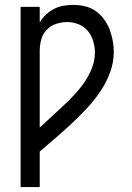

<svg xmlns="http://www.w3.org/2000/svg" viewBox="-20 -763 540 783"><path d="M64 0V-735H142V-671Q152 -689 167 -703Q182 -717 200 -726.5Q218 -736 238.5 -739.5Q259 -743 279 -743Q303 -743 326.5 -737.5Q350 -732 369.5 -718.5Q389 -705 403.5 -685.5Q418 -666 426.5 -644Q435 -622 439.5 -598.5Q444 -575 444 -552Q444 -508 428.5 -466.5Q413 -425 388.5 -389Q364 -353 334.5 -321.5Q305 -290 273 -260Q241 -230 208 -201.5Q175 -173 142 -145V0ZM142 -243Q166 -265 190 -287Q214 -309 237.5 -331Q261 -353 283.5 -377Q306 -401 324.5 -428Q343 -455 355 -485.5Q367 -516 367 -549Q367 -572 360 -595.5Q353 -619 338 -637Q323 -655 300.5 -664Q278 -673 254 -673Q231 -673 208.5 -665.5Q186 -658 170 -641Q154 -624 148 -601Q142 -578 142 -555Z"/></svg>

Font: Iosevka Custom
Style: Regular
Weight: 400
Monospace: yes
Designer: Belleve Invis
Foundry: Belleve Invis
Version: Version 32.5.0; ttfautohint (v1.8.4)